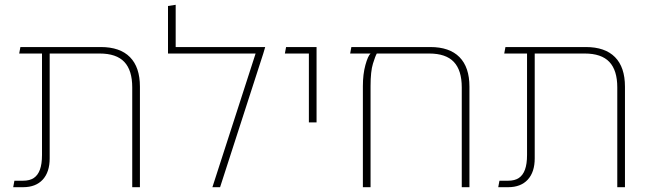

<svg xmlns="http://www.w3.org/2000/svg" viewBox="-20 -780 2709 800"><path d="M531 0V-416Q531 -487 498 -522Q465 -557 395 -557H155V-584H400Q480 -584 521.5 -542Q563 -500 563 -419V0ZM35 0 40 -27H76Q104 -27 121 -38.5Q138 -50 146.5 -73.5Q155 -97 155 -134V-572H187V-120Q187 -63 158 -31.5Q129 0 76 0ZM60 -557 65 -584H160V-557Z M712 -584H1085L1077 -557L897 0H865L1045 -557H680V-755L712 -760Z M1267 -270V-584H1299V-270ZM1167 -557 1172 -584H1287V-557Z M1773 -584Q1853 -584 1894.5 -542Q1936 -500 1936 -419V0H1904V-416Q1904 -487 1871 -522Q1838 -557 1768 -557H1550Q1544 -547 1534 -515Q1524 -483 1524 -421V0H1492V-421Q1492 -471 1502.5 -509Q1513 -547 1524 -557H1492V-584ZM1439 -557 1444 -584H1602V-557Z M2552 0V-416Q2552 -487 2519 -522Q2486 -557 2416 -557H2176V-584H2421Q2501 -584 2542.5 -542Q2584 -500 2584 -419V0ZM2056 0 2061 -27H2097Q2125 -27 2142 -38.5Q2159 -50 2167.5 -73.5Q2176 -97 2176 -134V-572H2208V-120Q2208 -63 2179 -31.5Q2150 0 2097 0ZM2081 -557 2086 -584H2181V-557Z"/></svg>

Font: Noto Sans Hebrew Light
Style: Regular
Weight: 100
Version: Version 3.000